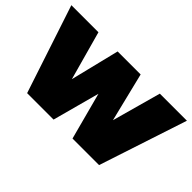

<svg xmlns="http://www.w3.org/2000/svg" viewBox="-79 -794 1068 1068"><g transform="rotate(45 455.5 -260.0)"><path d="M530 0H739L910 -520H697L617 -231L546 -520H365L294 -231L214 -520H1L173 0H381L456 -278Z"/></g></svg>

Font: Aspekta 950
Style: Regular
Weight: 950
Designer: Ivo Dolenc
Version: Version 2.000